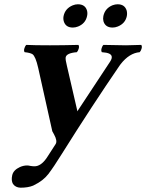

<svg xmlns="http://www.w3.org/2000/svg" viewBox="-20 -646 684 898"><path d="M463.4 -570.8Q471.2 -607.4 506.8 -621.6Q518.6 -626 530.3 -626Q563 -626 572.3 -597.2Q575.7 -584.5 573.2 -570.8Q565.9 -536.1 530.8 -522Q518.6 -517.1 506.8 -517.1Q472.7 -517.1 463.9 -546.4Q460.9 -558.1 463.4 -570.8ZM277.3 -570.8Q284.7 -606.4 320.3 -621.1Q332.5 -626 344.2 -626Q378.9 -626 387.2 -595.7Q390.1 -583.5 387.2 -570.8Q379.9 -536.1 345.2 -522Q332.5 -517.1 320.8 -517.1Q287.1 -517.1 278.3 -546.4Q274.9 -558.1 277.3 -570.8ZM206.1 168Q181.6 199.7 138.7 220.2Q136.2 221.2 134.8 222.2Q111.3 231.9 75.7 231.9Q52.2 231 40.5 213.9Q31.7 198.7 37.1 173.8Q42.5 149.4 73.2 135.3Q89.8 127.9 106.9 127.9Q113.3 127.9 121.6 129.9Q132.3 131.8 141.1 131.8Q171.4 131.8 198.2 92.8Q201.7 87.9 204.6 83L240.2 27.8Q249.5 13.2 232.9 -17.1Q227.1 -27.8 224.6 -32.2L158.7 -328.1Q146.5 -382.3 131.8 -392.6Q120.6 -399.4 95.2 -401.9Q88.4 -410.2 98.1 -429.7Q100.6 -434.1 102.5 -436Q142.1 -434.1 213.4 -434.1Q272.5 -434.1 346.7 -436Q353.5 -427.7 344.2 -408.7Q341.8 -404.3 339.4 -401.9Q290.5 -397.9 287.1 -377.4Q285.6 -367.2 293 -337.9L341.3 -128.9Q341.8 -126.5 341.8 -125Q342.8 -126.5 342.8 -127L495.1 -357.9Q517.1 -391.6 477.1 -399.4Q468.8 -400.9 456.5 -401.9Q449.7 -410.2 459 -429.7Q461.4 -434.1 463.9 -436Q537.6 -434.1 569.3 -434.1Q591.8 -434.1 640.6 -436Q647.5 -427.7 638.2 -408.7Q635.7 -404.3 633.3 -401.9Q585 -397.9 544.4 -346.2Q541 -341.8 539.1 -338.9Q412.1 -153.8 269 74.2Q231.4 134.8 206.1 168Z"/></svg>

Font: Linux Libertine Slanted O
Style: Bold Slanted
Weight: 700
Designer: Philipp H. Poll
Foundry: Philipp H. Poll
Version: Version 5.0.0